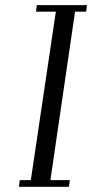

<svg xmlns="http://www.w3.org/2000/svg" viewBox="-20 -722 356 742"><path d="M53.2 0 56.2 -25.9H99.1L195.8 -676.8H119.1L122.1 -702.1H315.9L313 -676.8H270L174.8 -25.9H250L246.1 0Z"/></svg>

Font: Dehuti
Style: Italic
Weight: 400
Version: Version 1.2